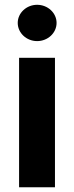

<svg xmlns="http://www.w3.org/2000/svg" viewBox="-20 -789 312 809"><path d="M60.4 0H211.6V-545.5H60.4ZM54.7 -692.5C54.7 -650.2 91.6 -615.8 136.4 -615.8C181.5 -615.8 218.4 -650.2 218.4 -692.5C218.4 -734.4 181.5 -768.8 136.4 -768.8C91.6 -768.8 54.7 -734.4 54.7 -692.5Z"/></svg>

Font: Margiela Sans
Style: Bold
Weight: 700
Designer: Stefan Endress, Andreas Faust
Version: Version 1.100;FEAKit 1.0